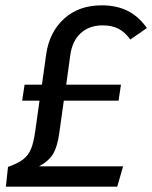

<svg xmlns="http://www.w3.org/2000/svg" viewBox="-20 -699 570 719"><path d="M530 -594 468 -551Q448 -579 423.5 -591.5Q399 -604 364 -604Q314 -604 282 -574.5Q250 -545 243 -491L228 -382H433L424 -322H219L202 -201Q195 -150 179 -123Q163 -96 126 -76H441L419 0H2L10 -74Q47 -87 66.5 -102Q86 -117 96 -141Q106 -165 112 -208L128 -322H63L72 -382H137L153 -496Q165 -579 220 -629Q275 -679 361 -679Q417 -679 458.5 -658Q500 -637 530 -594Z"/></svg>

Font: FiraGO
Style: Italic
Weight: 400
Italic angle: -8°
Designer: bBox Type GmbH
Foundry: bBox Type GmbH
Version: Version 1.001